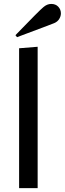

<svg xmlns="http://www.w3.org/2000/svg" viewBox="-20 -976 336 996"><path d="M60.1 0ZM175.3 0H79.1V-725.6L175.3 -733.4ZM204.6 -938.5Q224.1 -955.6 245.6 -955.6Q268.6 -955.6 282.2 -941.2Q295.9 -926.8 295.9 -906.7Q295.9 -891.6 287.1 -877.4Q278.3 -863.3 261.2 -856Q255.9 -853.5 207.5 -835.4Q159.2 -817.4 113.8 -800.3L68.4 -783.2L60.1 -793.5Q185.5 -923.3 204.6 -938.5Z"/></svg>

Font: Coda
Style: Regular
Weight: 400
Designer: vernon adams
Foundry: vernon adams
Version: Version 2.000; ttfautohint (v0.8) -r 50 -G 200 -x